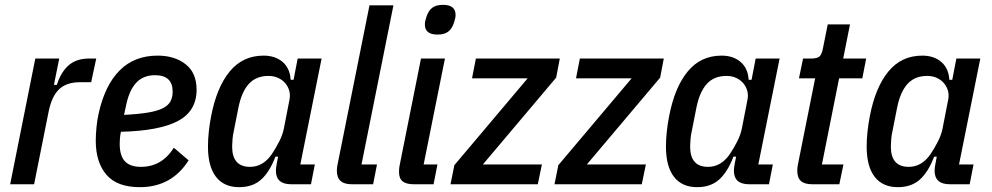

<svg xmlns="http://www.w3.org/2000/svg" viewBox="-20 -762 4102 794"><path d="M22 0 126 -520H225L203 -411H215Q232 -464 264 -492Q296 -520 349 -520H378L357 -422H311Q255 -422 224.5 -393Q194 -364 181 -300L121 0Z M558 12Q464 12 420 -39.5Q376 -91 376 -180Q376 -205 379 -236Q382 -267 388 -293Q414 -410 475 -471Q536 -532 632 -532Q702 -532 747.5 -496.5Q793 -461 793 -391Q793 -303 716.5 -262Q640 -221 480 -217Q477 -203 476 -190Q475 -177 475 -168Q475 -118 496.5 -95Q518 -72 563 -72Q649 -72 699 -151L760 -99Q690 12 558 12ZM621 -451Q573 -451 544 -420.5Q515 -390 502 -329L493 -287Q553 -290 592 -296.5Q631 -303 653.5 -314.5Q676 -326 685 -343Q694 -360 694 -383Q694 -451 621 -451Z M1184 0Q1121 0 1121 -56Q1121 -69 1125 -88L1130 -114H1119Q1095 -51 1060 -19.5Q1025 12 969 12Q906 12 873 -31Q840 -74 840 -156Q840 -185 843.5 -218Q847 -251 853 -281Q876 -401 930 -466.5Q984 -532 1070 -532Q1118 -532 1148.5 -506Q1179 -480 1182 -432H1194L1211 -520H1310L1222 -82H1282L1266 0ZM1014 -72Q1067 -72 1103 -123Q1120 -148 1134.5 -176.5Q1149 -205 1154 -231L1177 -349Q1181 -368 1176.5 -385.5Q1172 -403 1160.5 -417Q1149 -431 1131 -439.5Q1113 -448 1090 -448Q1039 -448 1009 -415Q979 -382 966 -317L947 -221Q943 -204 941.5 -185.5Q940 -167 940 -156Q940 -72 1014 -72Z M1435 0Q1404 0 1388.5 -13.5Q1373 -27 1373 -57Q1373 -64 1374 -71.5Q1375 -79 1377 -87L1508 -740H1607L1475 -82H1539L1523 0Z M1789 -619Q1737 -619 1737 -661Q1737 -673 1743 -691Q1751 -717 1767 -729.5Q1783 -742 1812 -742Q1864 -742 1864 -700Q1864 -688 1858 -670Q1850 -644 1834 -631.5Q1818 -619 1789 -619ZM1692 0Q1660 0 1645 -12Q1630 -24 1630 -52Q1630 -68 1634 -85L1721 -520H1820L1732 -82H1789L1773 0Z M1843 0 1859 -79 2162 -438H1932L1948 -520H2295L2280 -441L1977 -82H2221L2204 0Z M2273 0 2289 -79 2592 -438H2362L2378 -520H2725L2710 -441L2407 -82H2651L2634 0Z M3078 0Q3015 0 3015 -56Q3015 -69 3019 -88L3024 -114H3013Q2989 -51 2954 -19.5Q2919 12 2863 12Q2800 12 2767 -31Q2734 -74 2734 -156Q2734 -185 2737.5 -218Q2741 -251 2747 -281Q2770 -401 2824 -466.5Q2878 -532 2964 -532Q3012 -532 3042.5 -506Q3073 -480 3076 -432H3088L3105 -520H3204L3116 -82H3176L3160 0ZM2908 -72Q2961 -72 2997 -123Q3014 -148 3028.5 -176.5Q3043 -205 3048 -231L3071 -349Q3075 -368 3070.5 -385.5Q3066 -403 3054.5 -417Q3043 -431 3025 -439.5Q3007 -448 2984 -448Q2933 -448 2903 -415Q2873 -382 2860 -317L2841 -221Q2837 -204 2835.5 -185.5Q2834 -167 2834 -156Q2834 -72 2908 -72Z M3339 0Q3307 0 3292 -13.5Q3277 -27 3277 -57Q3277 -71 3281 -88L3351 -438H3284L3301 -520H3335Q3360 -520 3369.5 -529Q3379 -538 3384 -566L3403 -661H3495L3467 -520H3562L3546 -438H3450L3379 -82H3468L3451 0Z M3908 0Q3845 0 3845 -56Q3845 -69 3849 -88L3854 -114H3843Q3819 -51 3784 -19.5Q3749 12 3693 12Q3630 12 3597 -31Q3564 -74 3564 -156Q3564 -185 3567.5 -218Q3571 -251 3577 -281Q3600 -401 3654 -466.5Q3708 -532 3794 -532Q3842 -532 3872.5 -506Q3903 -480 3906 -432H3918L3935 -520H4034L3946 -82H4006L3990 0ZM3738 -72Q3791 -72 3827 -123Q3844 -148 3858.5 -176.5Q3873 -205 3878 -231L3901 -349Q3905 -368 3900.5 -385.5Q3896 -403 3884.5 -417Q3873 -431 3855 -439.5Q3837 -448 3814 -448Q3763 -448 3733 -415Q3703 -382 3690 -317L3671 -221Q3667 -204 3665.5 -185.5Q3664 -167 3664 -156Q3664 -72 3738 -72Z"/></svg>

Font: IBM Plex Sans Cond Medm
Style: Italic
Weight: 500
Width: 3
Italic angle: -11°
Designer: Mike Abbink, Paul van der Laan, Pieter van Rosmalen
Foundry: Bold Monday
Version: Version 1.3